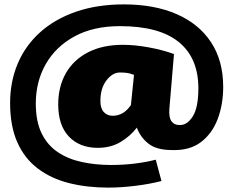

<svg xmlns="http://www.w3.org/2000/svg" viewBox="-20 -730 1061 874"><path d="M472 124Q376 124 294.5 103.5Q213 83 152.5 37.5Q92 -8 59 -82Q26 -156 26 -261Q26 -358 60.5 -440Q95 -522 162 -582.5Q229 -643 325.5 -676.5Q422 -710 544 -710Q682 -710 783.5 -666Q885 -622 940.5 -538Q996 -454 996 -334Q996 -255 971 -188.5Q946 -122 894.5 -83Q843 -44 762 -47Q693 -47 656 -76Q619 -105 603 -149Q573 -110 528.5 -83.5Q484 -57 425 -57Q343 -57 294 -108Q245 -159 245 -255Q245 -336 280 -397Q315 -458 381 -492Q447 -526 540 -526Q593 -526 656.5 -514.5Q720 -503 772 -484L751 -235Q748 -195 760.5 -178Q773 -161 795 -161Q830 -158 856.5 -198.5Q883 -239 883 -328Q883 -466 794 -538.5Q705 -611 526 -611Q405 -611 319.5 -564.5Q234 -518 188.5 -438.5Q143 -359 143 -259Q143 -177 169.5 -123Q196 -69 243 -37.5Q290 -6 352.5 7.5Q415 21 486 21Q593 21 689 -3L715 94Q661 108 595.5 116Q530 124 472 124ZM493 -203Q543 -203 576 -252L590 -389Q573 -396 558.5 -398Q544 -400 526 -400Q492 -400 464.5 -364Q437 -328 437 -270Q437 -237 452.5 -220Q468 -203 493 -203Z"/></svg>

Font: Georama Expanded Black
Style: Regular
Weight: 900
Width: 7
Designer: Jean-Baptiste Levee
Foundry: Production Type
Version: Version 1.000